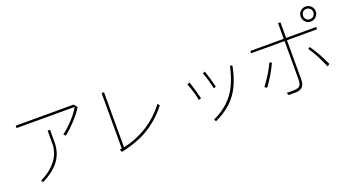

<svg xmlns="http://www.w3.org/2000/svg" viewBox="-60 -1400 3800 2109"><g transform="rotate(-20 1840.0 -346.0)"><path d="M814 -590Q778 -529 709 -454.5Q640 -380 584 -339L564 -361Q622 -403 688.5 -474.5Q755 -546 783 -602H105V-630H782ZM160 34Q287 -30 351.5 -116.5Q416 -203 416 -310V-459H444V-315Q444 -191 377.5 -101Q311 -11 177 55Z M1669 -299Q1563 -164 1431 -83Q1299 -2 1103 40L1090 7L1114 4V-644H1142V0Q1293 -32 1422 -112.5Q1551 -193 1651 -323Z M2291 -271Q2266 -383 2234 -467L2260 -478Q2295 -379 2317 -281ZM2175 53Q2281 3 2352 -63.5Q2423 -130 2468 -222Q2513 -314 2543 -445L2568 -436Q2542 -302 2496 -207.5Q2450 -113 2376.5 -44.5Q2303 24 2190 77ZM2092 -207Q2075 -303 2032 -412L2062 -422Q2101 -301 2121 -217Z M3543 -596Q3506 -596 3481 -622Q3456 -648 3456 -684Q3456 -720 3481 -745.5Q3506 -771 3543 -771Q3580 -771 3606 -745.5Q3632 -720 3632 -684Q3632 -648 3606 -622Q3580 -596 3543 -596ZM3543 -744Q3517 -744 3500.5 -726.5Q3484 -709 3484 -684Q3484 -659 3500.5 -641Q3517 -623 3543 -623Q3569 -623 3586.5 -641Q3604 -659 3604 -684Q3604 -709 3586.5 -726.5Q3569 -744 3543 -744ZM3226 -37Q3226 22 3200.5 50.5Q3175 79 3117 79H3037L3026 50H3100Q3138 50 3159 42Q3180 34 3189 13Q3198 -8 3198 -48V-493H2808V-520H3198V-703H3226V-520H3578V-493H3226ZM3548 -70Q3512 -153 3480.5 -212.5Q3449 -272 3413 -323L3436 -337Q3478 -277 3509.5 -219Q3541 -161 3575 -89ZM2817 -94Q2862 -154 2896 -208.5Q2930 -263 2961 -329L2987 -319Q2927 -189 2843 -76Z"/></g></svg>

Font: LINE Seed Sans KR Thin
Style: Regular
Weight: 250
Designer: LINE BX Design & Sandoll Inc & Dalton Maag Ltd
Foundry: Sandoll Inc.
Version: Version 1.000